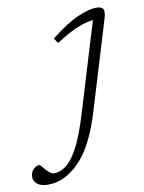

<svg xmlns="http://www.w3.org/2000/svg" viewBox="-263 -582 657 873"><g transform="rotate(-10 65.5 -145.0)"><path d="M148 -60Q101.5 94.5 33.5 163.5Q-34.5 232.5 -111 232.5Q-142.5 232.5 -160.2 219.8Q-178 207 -178 185.5Q-178 165.5 -164.8 151.5Q-151.5 137.5 -135.5 137.5Q-133.5 137.5 -127 145.8Q-120.5 154 -110.5 165Q-89.5 186.5 -76.5 186.5Q-50.5 186.5 -23.2 168Q4 149.5 33.2 96.8Q62.5 44 93.5 -58.5L218 -469Q188.5 -467 146.8 -450.2Q105 -433.5 44 -394L28.5 -417.5Q105 -477.5 158 -499.8Q211 -522 241 -522Q267.5 -522 274 -509.8Q280.5 -497.5 271.5 -467Z"/></g></svg>

Font: Newsreader 6pt Light
Style: Italic
Weight: 300
Italic angle: -17°
Designer: Hugues Gentile
Foundry: Production Type
Version: Version 1.003; ttfautohint (v1.8.3)